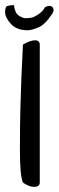

<svg xmlns="http://www.w3.org/2000/svg" viewBox="-52 -725 228 746"><path d="M102.5 -15.6Q102.5 1 79.1 1Q61.5 1 37.1 -15.6Q25.4 -42 25.4 -141.6Q25.4 -241.2 27.3 -306.2Q29.3 -371.1 31.2 -425.8Q37.1 -544.9 37.1 -551.8Q65.4 -568.4 84 -568.4Q102.5 -568.4 102.5 -551.8ZM2 -705.1Q5.9 -673.8 21.5 -664.1Q37.1 -654.3 46.4 -654.3Q55.7 -654.3 67.4 -655.8Q79.1 -657.2 97.2 -669.4Q115.2 -681.6 123 -697.3Q132.8 -702.1 140.1 -702.1Q147.5 -702.1 151.9 -697.3Q156.2 -692.4 156.2 -686Q156.2 -679.7 150.4 -670.9Q123 -628.9 96.7 -618.2Q70.3 -607.4 55.7 -607.4Q12.7 -607.4 -9.8 -632.3Q-32.2 -657.2 -32.2 -678.2Q-32.2 -699.2 -22.5 -702.1Q-12.7 -705.1 2 -705.1Z"/></svg>

Font: Architects Daughter
Style: Regular
Weight: 400
Designer: Kimberly Geswein
Foundry: Kimberly Geswein
Version: Version 1.002 2010